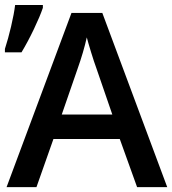

<svg xmlns="http://www.w3.org/2000/svg" viewBox="-27 -770 708 790"><path d="M0 0ZM537.1 0 465.8 -198.2H192.9L123 0H0L267.1 -716.8H394L661.1 0ZM435.1 -298.8 368.2 -493.2Q360.8 -512.7 347.9 -554.7Q335 -596.7 330.1 -616.2Q316.9 -556.2 291.5 -484.9L227.1 -298.8ZM-6.8 -568.8Q6.3 -608.9 18.6 -660.9Q30.8 -712.9 35.2 -749.5H149.4V-737.8Q137.7 -703.1 112.8 -650.9Q87.9 -598.6 61.5 -554.7H-6.8Z"/></svg>

Font: Open Sans Semibold
Style: Regular
Weight: 600
Foundry: Ascender Corporation
Version: Version 1.10; ttfautohint (v1.5.65-e2d9)